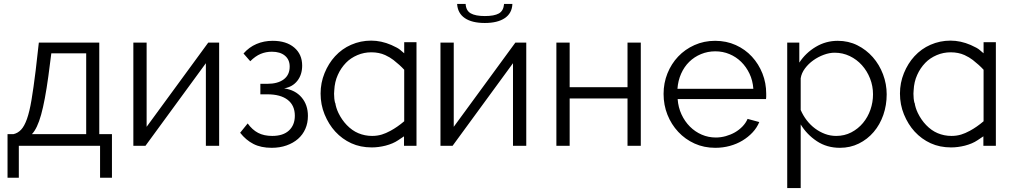

<svg xmlns="http://www.w3.org/2000/svg" viewBox="-20 -736 5091 969"><path d="M18 -59H48Q70 -64 86.5 -81.5Q103 -99 116 -135.5Q129 -172 139 -231.5Q149 -291 160 -380L176 -521H481V-59H545V161H485V0H75V161H18ZM415 -59V-467H239L224 -351Q207 -227 187.5 -157Q168 -87 141 -59Z M720 -96 1031 -521H1086V0H1019V-417L714 0H653V-521H720Z M1209 -466Q1237 -498 1274.5 -514Q1312 -530 1356 -530Q1425 -530 1465 -496Q1505 -462 1505 -405Q1505 -359 1480.5 -328Q1456 -297 1414 -290Q1470 -282 1502 -244.5Q1534 -207 1534 -151Q1534 -115 1521 -85.5Q1508 -56 1484 -35Q1460 -14 1426 -2Q1392 10 1351 10Q1297 10 1259 -9.5Q1221 -29 1192 -66L1230 -113Q1253 -81 1282.5 -65.5Q1312 -50 1354 -50Q1409 -50 1438.5 -77.5Q1468 -105 1468 -152Q1468 -204 1432 -232Q1396 -260 1329 -260H1294V-313H1329Q1382 -313 1412 -335.5Q1442 -358 1442 -400Q1442 -435 1418 -455Q1394 -475 1352 -475Q1322 -475 1295.5 -464Q1269 -453 1243 -427Z M1856 8Q1799 8 1753 -13Q1707 -34 1672 -72Q1639 -108 1618 -159Q1598 -208 1598 -264Q1598 -318 1618 -367Q1638 -416 1671 -452Q1706 -490 1752 -510Q1800 -531 1853 -531Q1904 -531 1955 -509Q1989 -494 2000 -484Q2012 -473 2020 -467V-523H2082V0H2019V-48Q2000 -35 1989 -28Q1964 -11 1926 -1Q1890 8 1856 8ZM1854 -472Q1817 -472 1784 -458Q1749 -443 1726 -419Q1700 -392 1685 -358Q1669 -323 1667 -280Q1666 -271 1666 -263Q1666 -237 1671 -217H1672Q1676 -191 1688 -166Q1705 -131 1730 -105Q1757 -77 1788 -64Q1821 -50 1858 -50Q1884 -50 1907 -57Q1927 -63 1951 -76Q1986 -95 2020 -124V-384Q1998 -408 1966 -433Q1948 -447 1924 -458Q1893 -472 1854 -472Z M2566 -716Q2564 -669 2527.5 -644.5Q2491 -620 2427 -620Q2362 -620 2326 -644.5Q2290 -669 2287 -716H2330Q2332 -682 2356 -668.5Q2380 -655 2427 -655Q2474 -655 2497.5 -668Q2521 -681 2524 -716ZM2270 -96 2581 -521H2636V0H2569V-417L2264 0H2203V-521H2270Z M2855 -296H3147V-521H3214V0H3147V-239H2855V0H2788V-521H2855Z M3590 10Q3533 10 3485.5 -11.5Q3438 -33 3403 -70.5Q3368 -108 3348.5 -157Q3329 -206 3329 -262Q3329 -317 3348.5 -365.5Q3368 -414 3402.5 -450.5Q3437 -487 3485 -508.5Q3533 -530 3589 -530Q3646 -530 3693.5 -508.5Q3741 -487 3775 -450Q3809 -413 3828 -365Q3847 -317 3847 -263Q3847 -255 3847 -247Q3847 -239 3846 -236H3400Q3403 -194 3419.5 -158.5Q3436 -123 3462 -97Q3488 -71 3521.5 -56.5Q3555 -42 3593 -42Q3618 -42 3643 -49Q3668 -56 3689 -68Q3710 -80 3727 -97.5Q3744 -115 3753 -136L3812 -120Q3800 -91 3778 -67.5Q3756 -44 3727 -26.5Q3698 -9 3663 0.5Q3628 10 3590 10ZM3782 -288Q3779 -330 3762.5 -364.5Q3746 -399 3720.5 -424Q3695 -449 3661.5 -463Q3628 -477 3590 -477Q3552 -477 3518 -463Q3484 -449 3458.5 -424Q3433 -399 3417.5 -364Q3402 -329 3399 -288Z M4219 10Q4153 10 4102.5 -23.5Q4052 -57 4021 -108V213H3953V-521H4014V-420Q4046 -469 4097 -499.5Q4148 -530 4208 -530Q4262 -530 4307 -507.5Q4352 -485 4385 -447.5Q4418 -410 4436.5 -361Q4455 -312 4455 -260Q4455 -205 4438 -156Q4421 -107 4389.5 -70Q4358 -33 4314.5 -11.5Q4271 10 4219 10ZM4200 -50Q4242 -50 4276.5 -68Q4311 -86 4335.5 -115.5Q4360 -145 4373 -182.5Q4386 -220 4386 -260Q4386 -302 4371 -340Q4356 -378 4330 -407Q4304 -436 4268.5 -453Q4233 -470 4192 -470Q4166 -470 4137.5 -459.5Q4109 -449 4084.5 -431.5Q4060 -414 4042.5 -390.5Q4025 -367 4021 -341V-181Q4033 -153 4051.5 -129Q4070 -105 4093.5 -87.5Q4117 -70 4144 -60Q4171 -50 4200 -50Z M4780 8Q4723 8 4677 -13Q4631 -34 4596 -72Q4563 -108 4542 -159Q4522 -208 4522 -264Q4522 -318 4542 -367Q4562 -416 4595 -452Q4630 -490 4676 -510Q4724 -531 4777 -531Q4828 -531 4879 -509Q4913 -494 4924 -484Q4936 -473 4944 -467V-523H5006V0H4943V-48Q4924 -35 4913 -28Q4888 -11 4850 -1Q4814 8 4780 8ZM4778 -472Q4741 -472 4708 -458Q4673 -443 4650 -419Q4624 -392 4609 -358Q4593 -323 4591 -280Q4590 -271 4590 -263Q4590 -237 4595 -217H4596Q4600 -191 4612 -166Q4629 -131 4654 -105Q4681 -77 4712 -64Q4745 -50 4782 -50Q4808 -50 4831 -57Q4851 -63 4875 -76Q4910 -95 4944 -124V-384Q4922 -408 4890 -433Q4872 -447 4848 -458Q4817 -472 4778 -472Z"/></svg>

Font: Oxford Sans
Style: Regular
Weight: 400
Designer: Matt McInerney, Pablo Impallari, Rodrigo Fuenzalida
Foundry: Matt McInerney, Pablo Impallari, Rodrigo Fuenzalida
Version: Version 3.000g; ttfautohint (v1.5) -l 8 -r 28 -G 28 -x 14 -D